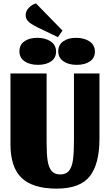

<svg xmlns="http://www.w3.org/2000/svg" viewBox="-20 -1095 650 1137"><path d="M315 22Q175 22 108.5 -41Q42 -104 42 -241V-660H256V-252Q256 -183 262 -143.5Q268 -104 285.5 -83Q303 -62 337 -62Q371 -62 388.5 -83.5Q406 -105 412 -147Q418 -189 418 -263V-660H569V-274Q569 -124 511.5 -51Q454 22 315 22ZM323 -875 219 -925Q177 -944 154.5 -961.5Q132 -979 132 -1006Q132 -1029 150.5 -1048.5Q169 -1068 193 -1075L350 -914ZM312 -789Q312 -752 282.5 -731.5Q253 -711 205 -711Q156 -711 125.5 -732Q95 -753 95 -791Q95 -829 124 -850Q153 -871 201 -871Q249 -871 280.5 -849.5Q312 -828 312 -789ZM542 -789Q542 -752 512.5 -731.5Q483 -711 435 -711Q386 -711 355.5 -732Q325 -753 325 -791Q325 -829 354 -850Q383 -871 431 -871Q479 -871 510.5 -849.5Q542 -828 542 -789Z"/></svg>

Font: Sansita ExtraBold
Style: Regular
Weight: 800
Designer: Pablo Cosgaya
Foundry: Omnibus-Type
Version: Version 1.006